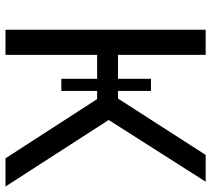

<svg xmlns="http://www.w3.org/2000/svg" viewBox="-54 -696 750 681"><g transform="rotate(90 320.5 -355.0)"><path d="M85 0V-710H174V-399H259V-516H302V-399H329L529 -710H624L405 -366L641 0H541L331 -325H302V-198H259V-325H174V0Z"/></g></svg>

Font: YasnoRaleway Medium
Style: Regular
Weight: 500
Designer: Matt McInerney, Pablo Impallari, Rodrigo Fuenzalida
Foundry: Matt McInerney, Pablo Impallari, Rodrigo Fuenzalida
Version: Version 4.026